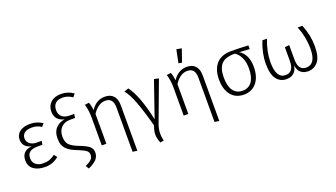

<svg xmlns="http://www.w3.org/2000/svg" viewBox="-77 -1429 4006 2290"><g transform="rotate(-20 1926.0 -284.0)"><path d="M420.9 -486.8 390.1 -450.2Q336.9 -486.3 272.5 -486.1Q208 -485.8 176.5 -460.9Q145 -436 145 -393.1Q145 -350.1 178.5 -323.5Q211.9 -296.9 268.1 -296.9H328.1L319.8 -250H264.2Q193.4 -250 160.2 -225.6Q127 -201.2 127 -147.7Q127 -94.2 163.1 -66.2Q199.2 -38.1 252.4 -38.1Q305.7 -38.1 337.9 -50.5Q370.1 -63 407.2 -89.8L437 -51.8Q360.8 11.2 265.9 11.2Q170.9 11.2 117.4 -29.3Q64 -69.8 64 -141.1Q64 -265.1 195.8 -276.9Q141.6 -286.6 113.3 -318.8Q85 -351.1 85 -397Q85 -460.9 132.8 -497.6Q180.7 -534.2 265.6 -534.2Q350.6 -534.2 420.9 -486.8Z M891.1 -692.9 860.8 -654.8Q801.8 -695.8 738.3 -695.8Q674.8 -695.8 644.5 -665Q614.3 -634.3 614.3 -580.6Q614.3 -526.9 648.4 -496.6Q683.1 -466.3 743.2 -465.8H802.7L794.9 -417H734.9Q659.2 -417 618.2 -373Q577.1 -329.1 577.1 -260.3Q577.1 -191.4 608.9 -155.8Q641.1 -120.1 728 -86.9Q814.9 -53.7 848.6 -24.9Q881.8 3.9 881.8 52.7Q881.8 101.6 848.6 138.2Q815.4 174.3 744.1 206.1L718.8 165Q767.6 144 793.9 119.6Q819.8 95.2 819.8 60.5Q819.8 25.9 795.9 5.9Q772 -14.2 710.4 -38.6Q648.9 -63 621.6 -78.1Q546.9 -119.1 526.9 -176.8Q514.6 -211.9 515.1 -261.2Q515.1 -343.3 561 -389.6Q606.9 -436 672.9 -443.8Q554.7 -471.7 555.2 -585Q555.2 -655.3 602.5 -699.2Q649.9 -743.2 735.4 -743.2Q820.8 -743.2 891.1 -692.9Z M1213.9 -534.2Q1284.7 -534.2 1322.3 -492.2Q1359.9 -450.2 1359.9 -374V205.1L1302.2 196.8V-366.2Q1302.2 -487.3 1203.1 -486.8Q1112.3 -486.8 1041 -378.9V0H982.9V-355Q982.9 -445.8 959 -523.9L1012.2 -530.8Q1028.3 -496.6 1036.1 -429.2Q1104 -534.2 1213.9 -534.2Z M1457 -511.2 1512.2 -530.8Q1613.3 -397.9 1682.1 -78.1L1838.4 -530.8L1897 -518.1L1710.9 -19Q1689 39.1 1686 87.4Q1683.1 135.7 1697.3 198.2L1651.4 206.1Q1627.4 147.9 1626.5 100.6Q1626 53.2 1650.4 -11.2Q1594.7 -217.8 1549.8 -335Q1504.9 -452.1 1457 -511.2Z M2253.9 -534.2Q2324.7 -534.2 2362.3 -492.2Q2399.9 -450.2 2399.9 -374V205.1L2342.3 196.8V-366.2Q2342.3 -487.3 2243.2 -486.8Q2152.3 -486.8 2081.1 -378.9V0H2022.9V-355Q2022.9 -445.8 1999 -523.9L2052.2 -530.8Q2068.4 -496.6 2076.2 -429.2Q2144 -534.2 2253.9 -534.2ZM2220.2 -600.1 2177.2 -606.9 2210.9 -773.9 2275.9 -762.2Z M2946.8 -263.2Q2946.8 -344.7 2919.9 -401.4Q2893.1 -458 2848.1 -485.8H2847.2Q2727.1 -486.8 2676.8 -432.1Q2627 -377 2627 -264.6Q2627 -152.3 2668.5 -95.2Q2710 -38.1 2786.1 -38.1Q2862.3 -38.1 2904.3 -95.2Q2946.3 -152.3 2946.8 -263.2ZM3007.8 -263.2Q3007.8 -136.2 2948.2 -62.5Q2888.7 11.2 2785.2 11.2Q2681.6 10.7 2623.5 -61.5Q2564.9 -133.8 2564.9 -259.8Q2564.9 -385.7 2628.4 -458Q2691.9 -529.8 2818.8 -529.8Q2918.9 -529.8 3034.2 -522.9V-476.1L2903.8 -483.9Q2951.2 -457 2979.5 -399.9Q3007.8 -342.8 3007.8 -263.2Z M3599.6 11.2Q3544.4 11.2 3508.5 -19.3Q3472.7 -49.8 3464.8 -112.8Q3443.8 11.2 3325.7 11.2Q3247.6 11.2 3200.7 -49.8Q3153.8 -110.8 3153.8 -244.4Q3153.8 -377.9 3211.4 -522.9H3269.5Q3212.4 -374 3212.4 -242.2Q3212.4 -38.1 3331.5 -38.1Q3435.5 -38.1 3435.5 -179.2V-353L3492.7 -360.8V-179.2Q3492.7 -38.1 3593.8 -38.1Q3716.8 -38.1 3716.8 -235.8Q3716.8 -379.9 3659.7 -522.9H3718.8Q3775.9 -383.8 3775.9 -244.9Q3775.9 -106 3725.8 -47.4Q3675.8 11.2 3599.6 11.2Z"/></g></svg>

Font: FiraSans-Light
Style: Regular
Weight: 300
Designer: Carrois Corporate & Edenspiekermann AG
Foundry: Carrois Corporate GbR & Edenspiekermann AG
Version: Version 3.106;PS 003.106;hotconv 1.0.70;makeotf.lib2.5.58329